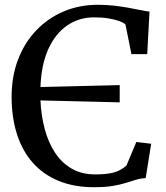

<svg xmlns="http://www.w3.org/2000/svg" viewBox="-20 -771 693 802"><path d="M372.5 11Q289 11 224.8 -15.5Q160.5 -42 116.8 -91.5Q73 -141 50.8 -210.8Q28.5 -280.5 28.5 -366.5Q28.5 -452 55.5 -522.5Q82.5 -593 131.5 -644.2Q180.5 -695.5 246 -723.2Q311.5 -751 388.5 -751Q423.5 -751 455 -747.5Q486.5 -744 514.2 -739Q542 -734 564.8 -729.2Q587.5 -724.5 604.5 -722.5L595 -545H529L504 -669Q496 -676.5 478.2 -683Q460.5 -689.5 434 -694Q407.5 -698.5 372.5 -698.5Q310.5 -698.5 261.2 -665Q212 -631.5 182.2 -566.8Q152.5 -502 149 -407.5L480 -415.5V-343.5L149 -351.5Q152 -287 167 -231.2Q182 -175.5 210 -133Q238 -90.5 279.8 -66.5Q321.5 -42.5 377.5 -42.5Q415.5 -42.5 440.2 -47.2Q465 -52 480.8 -60.5Q496.5 -69 508 -79L549.5 -178L611.5 -170.5L588.5 -27Q567 -26 547.8 -20Q528.5 -14 505.2 -6.8Q482 0.5 450.2 5.8Q418.5 11 372.5 11Z"/></svg>

Font: Merriweather 24pt
Style: Regular
Weight: 400
Designer: Eben Sorkin
Foundry: Eben Sorkin
Version: Version 2.100